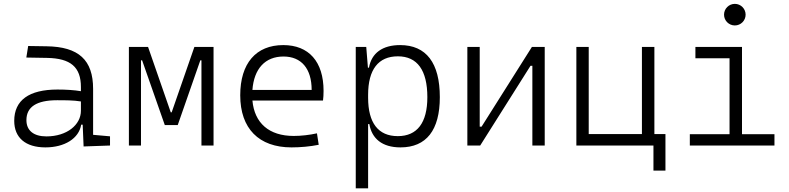

<svg xmlns="http://www.w3.org/2000/svg" viewBox="-20 -764 4142 1008"><path d="M418.9 4.9 557.6 0V-48.3L468.8 -56.2V-297.4C468.8 -448.7 393.6 -518.6 224.6 -521L127.9 -522.5L118.2 -461.9L228 -460C350.1 -457.5 404.8 -412.6 404.8 -307.1V-285.2C371.1 -291 328.1 -293.9 281.7 -293.9C132.3 -293.9 54.7 -237.8 54.7 -129.4C54.7 -41 114.3 9.8 218.3 9.8C319.3 9.8 394.5 -37.1 406.2 -109.4H414.1ZM404.8 -231.4V-182.6C404.8 -108.9 331.5 -47.9 223.6 -47.9C156.7 -47.9 118.7 -78.6 118.7 -133.3C118.7 -203.1 172.4 -237.8 279.8 -237.8C320.3 -237.8 366.7 -237.8 404.8 -231.4Z M656.7 0H720.2V-447.3H726.1L845.2 -107.4H913.1L1031.7 -447.3H1037.6V0H1101.1V-517.6H1000.5L881.3 -174.3H876.5L757.3 -517.6H656.7Z M1510.3 9.8C1556.6 9.8 1607.9 5.4 1653.3 -3.9L1644 -64C1604.5 -55.2 1560.5 -50.3 1522 -50.3C1393.1 -50.3 1315.9 -117.2 1305.2 -236.3H1675.8C1677.7 -250 1678.7 -268.1 1678.7 -287.1C1678.7 -440.4 1601.1 -527.3 1467.3 -527.3C1323.7 -527.3 1241.2 -431.2 1241.2 -263.7C1241.2 -89.4 1338.9 9.8 1510.3 9.8ZM1305.2 -292C1313.5 -403.3 1372.1 -467.3 1468.3 -467.3C1562 -467.3 1616.2 -403.8 1616.2 -292Z M1847.7 224.6H1912.6V-112.8H1918.9C1932.1 -36.6 1985.8 9.8 2082.5 9.8C2218.3 9.8 2289.1 -80.6 2289.1 -253.9C2289.1 -433.6 2217.8 -527.3 2080.6 -527.3C1988.3 -527.3 1930.7 -485.8 1917 -408.7H1911.6L1902.8 -517.6H1847.7ZM1912.6 -251V-266.1C1912.6 -398.9 1966.3 -468.3 2068.8 -468.3C2170.9 -468.3 2223.6 -395 2223.6 -253.9C2223.6 -119.6 2170.4 -49.3 2068.4 -49.3C1965.8 -49.3 1912.6 -118.7 1912.6 -251Z M2433.6 0H2501L2765.1 -418.5H2774.9V0H2839.8V-517.6H2772.5L2508.3 -99.1H2498.5V-517.6H2433.6Z M3005.9 0H3410.6V131.8H3473.6V-60.1H3415.5V-517.6H3350.1V-60.1H3070.8V-517.6H3005.9Z M3601.6 0H4045.9V-59.6H3875.5V-517.6H3630.9V-458H3810.1V-59.6H3601.6ZM3837.9 -630.4C3869.1 -630.4 3894.5 -655.8 3894.5 -687C3894.5 -718.3 3869.1 -743.7 3837.9 -743.7C3806.6 -743.7 3781.2 -718.3 3781.2 -687C3781.2 -655.8 3806.6 -630.4 3837.9 -630.4Z"/></svg>

Font: Cascadia Mono Light
Style: Regular
Weight: 300
Monospace: yes
Designer: Aaron Bell
Foundry: Saja Typeworks
Version: Version 2404.023